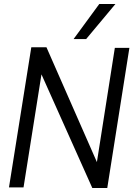

<svg xmlns="http://www.w3.org/2000/svg" viewBox="-20 -940 670 963"><path d="M25 0 137 -703H213L466 -127L556 -700H629L518 3H443L188 -567L98 0ZM349 -744 478 -920H559L412 -744Z"/></svg>

Font: Georama
Style: Italic
Weight: 400
Italic angle: -9°
Designer: Jean-Baptiste Levee
Foundry: Production Type
Version: Version 1.000